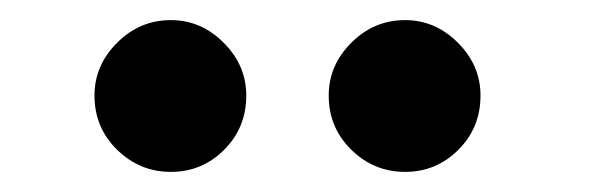

<svg xmlns="http://www.w3.org/2000/svg" viewBox="-20 -687 606 191"><path d="M383 -516Q352 -516 329.5 -538Q307 -560 307 -592Q307 -622 329.5 -644.5Q352 -667 383 -667Q413 -667 435.5 -644.5Q458 -622 458 -592Q458 -560 436 -538Q414 -516 383 -516ZM150 -516Q119 -516 96.5 -538Q74 -560 74 -592Q74 -622 96.5 -644.5Q119 -667 150 -667Q180 -667 202.5 -644.5Q225 -622 225 -592Q225 -560 203 -538Q181 -516 150 -516Z"/></svg>

Font: Lil Grotesk Bold
Style: Regular
Weight: 700
Designer: Bastien Sozeau
Foundry: NBR — Bastien Sozeau
Version: Version 4.002; ttfautohint (v1.8.4.7-5d5b)